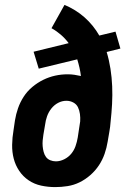

<svg xmlns="http://www.w3.org/2000/svg" viewBox="-20 -755 540 783"><path d="M205 8Q176 8 148 2Q120 -4 97 -19.5Q74 -35 58.5 -58Q43 -81 36 -108Q29 -135 29.5 -164.5Q30 -194 35 -223L41 -264Q45 -289 53.5 -313.5Q62 -338 76.5 -360.5Q91 -383 112 -400.5Q133 -418 156.5 -429.5Q180 -441 205 -446.5Q230 -452 256 -452Q270 -452 283.5 -450Q297 -448 310 -445Q308 -462 304 -479.5Q300 -497 295 -513L138 -475L117 -544L260 -579Q246 -598 228 -613.5Q210 -629 190 -640L243 -735Q265 -726 286 -713Q307 -700 325 -684Q343 -668 358 -649.5Q373 -631 385 -610L451 -626L471 -557L415 -543Q425 -510 430.5 -474.5Q436 -439 437.5 -403Q439 -367 437 -330.5Q435 -294 431 -258Q430 -248 429 -237.5Q428 -227 426 -218L419 -177Q415 -152 406.5 -127.5Q398 -103 383.5 -81Q369 -59 348.5 -41Q328 -23 304.5 -11.5Q281 0 255.5 4Q230 8 205 8ZM208 -97Q225 -97 242 -105.5Q259 -114 270.5 -128Q282 -142 288 -159Q294 -176 297 -194L300 -214Q302 -226 303.5 -237Q305 -248 307 -260Q308 -275 306 -290Q304 -305 298 -317.5Q292 -330 279 -337Q266 -344 251 -344Q233 -344 217 -335.5Q201 -327 189.5 -312.5Q178 -298 172 -281Q166 -264 164 -247L157 -206Q155 -194 154 -182Q153 -170 154 -158.5Q155 -147 158 -135.5Q161 -124 167.5 -115Q174 -106 185 -101.5Q196 -97 208 -97Z"/></svg>

Font: Iosevka Slab Extrabold
Style: Italic
Weight: 800
Italic angle: -9°
Monospace: yes
Designer: Belleve Invis
Foundry: Belleve Invis
Version: Version 11.1.0; ttfautohint (v1.8.3)